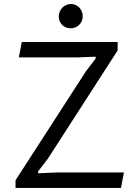

<svg xmlns="http://www.w3.org/2000/svg" viewBox="-20 -921 662 941"><path d="M448.7 -633.8V-643.1L356.4 -639.6H72.3L86.9 -715.3H556.6V-673.8L214.4 -143.1L167 -81.5V-71.8L258.8 -75.7H587.4L572.8 0H56.2V-37.6L401.4 -571.8ZM326.2 -782.2Q314 -782.2 303.2 -786.6Q292.5 -791 284.7 -798.8Q276.9 -806.6 272.5 -817.1Q268.1 -827.6 268.1 -840.3Q268.1 -853 272.9 -864.3Q277.8 -875.5 285.9 -883.8Q293.9 -892.1 304.9 -896.7Q315.9 -901.4 328.1 -901.4Q339.8 -901.4 350.3 -896.7Q360.8 -892.1 368.7 -883.8Q376.5 -875.5 380.9 -864.5Q385.3 -853.5 385.3 -841.3Q385.3 -828.1 380.4 -817.1Q375.5 -806.2 367.4 -798.6Q359.4 -791 348.6 -786.6Q337.9 -782.2 326.2 -782.2Z"/></svg>

Font: Proza Libre
Style: Regular
Weight: 400
Designer: Jasper de Waard
Foundry: Jasper de Waard
Version: Version 1.000; ttfautohint (v1.4.1.8-43bc)